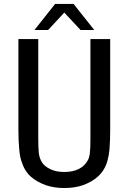

<svg xmlns="http://www.w3.org/2000/svg" viewBox="-20 -924 642 958"><path d="M220.2 -774.4 300.8 -861.3 381.8 -774.4H450.2L347.2 -904.3H254.9L151.9 -774.4ZM393.6 0Q439.5 -16.6 468.3 -43Q502.9 -74.2 516.1 -121.6Q523.4 -147.5 526.4 -179.7Q529.8 -223.1 529.8 -279.8V-729H431.2V-233.9Q431.2 -181.6 428.2 -158.7Q425.8 -138.2 418 -124Q402.8 -95.7 373 -80.8Q343.3 -65.9 300.8 -65.9Q258.8 -65.9 229.5 -80.6Q202.1 -94.2 189.7 -113.8Q177.2 -133.3 173.8 -159.2Q170.9 -182.1 170.9 -234.9V-729H71.8V-279.8Q71.8 -223.6 75.7 -183.1Q78.6 -145 86.4 -121.6Q94.7 -94.7 106.2 -75.9Q117.7 -57.1 133.3 -43Q162.1 -17.1 208.5 0Q250 14.2 300.8 14.2Q352.5 14.2 393.6 0Z"/></svg>

Font: Hack Dev
Style: Regular
Weight: 400
Designer: Christopher Simpkins
Foundry: Christopher Simpkins
Version: Version 2.0315